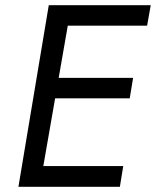

<svg xmlns="http://www.w3.org/2000/svg" viewBox="-20 -720 601 740"><path d="M110 -80H455L442 0H97ZM215 -700H561L547 -621H203ZM168 -420H493L480 -341H155ZM255 -700 133 0H51L168 -700Z"/></svg>

Font: Jost
Style: Italic
Weight: 400
Italic angle: -5°
Version: Version 3.710